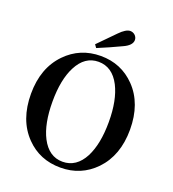

<svg xmlns="http://www.w3.org/2000/svg" viewBox="-173 -1110 1132 1259"><g transform="rotate(20 393.0 -480.5)"><path d="M393 19C489 19 569 -15 634 -82C703 -154 738 -250 738 -371C738 -492 703 -589 634 -660C569 -727 489 -760 394 -760C298 -760 217 -726 152 -659C82 -587 47 -491 47 -371C47 -249 82 -152 152 -80C216 -14 296 19 393 19ZM393 -22C329 -22 280 -56 245 -123C213 -185 197 -268 197 -371C197 -473 213 -555 245 -617C280 -685 329 -719 393 -719C457 -719 507 -685 542 -617C574 -554 590 -472 590 -371C590 -268 574 -186 542 -123C507 -56 457 -22 393 -22ZM346 -798C400 -820 453 -844 506 -869C547 -887 567 -909 567 -934C567 -958 546 -980 519 -980C499 -980 474 -965 445 -935C433 -922 414 -903 389 -878C363 -852 344 -832 331 -819Z"/></g></svg>

Font: AllPunType Bold
Style: Regular
Weight: 700
Version: 1.0